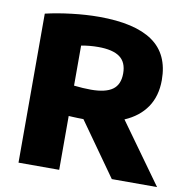

<svg xmlns="http://www.w3.org/2000/svg" viewBox="-83 -832 905 913"><g transform="rotate(10 370.0 -375.0)"><path d="M516 0 333.5 -257.5Q321.5 -257.5 306 -258Q290.5 -258.5 281.5 -259L262 -260V0H65.5V-719.5Q122.5 -733 191.8 -741.2Q261 -749.5 323.5 -749.5Q496 -749.5 582.2 -689.8Q668.5 -630 668.5 -504.5Q668.5 -427.5 631.8 -373.5Q595 -319.5 526 -290L734.5 0ZM262 -406.5Q307 -401.5 344 -401.5Q414.5 -401.5 448.2 -425.8Q482 -450 482 -504Q482 -558 448 -582.8Q414 -607.5 344 -607.5Q303 -607.5 262 -600Z"/></g></svg>

Font: Encode Sans Semi Expanded ExBd
Style: Regular
Weight: 800
Width: 6
Designer: Multiple Designers
Foundry: Impallari Type
Version: Version 2.000